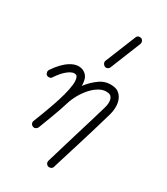

<svg xmlns="http://www.w3.org/2000/svg" viewBox="-219 -837 961 1102"><g transform="rotate(30 261.0 -286.0)"><path d="M287 166Q278 163 273.5 154.5Q269 146 272 136Q283 100 298.5 47.5Q314 -5 332 -64.5Q350 -124 367.5 -181.5Q385 -239 398 -284Q410 -323 403 -346Q396 -369 376 -372Q346 -377 318.5 -362Q291 -347 267.5 -321Q244 -295 226.5 -263.5Q209 -232 200 -202Q187 -159 167.5 -106.5Q148 -54 128 -2Q124 7 115 11.5Q106 16 98 12Q88 9 84 -0.5Q80 -10 84 -19Q93 -42 107 -78.5Q121 -115 135.5 -156.5Q150 -198 161 -238.5Q172 -279 175.5 -311.5Q179 -344 171 -360Q167 -369 162 -370Q142 -378 112 -356Q82 -334 53 -290Q49 -282 39 -280Q29 -278 20 -283Q13 -288 11 -298Q9 -308 14 -316Q54 -376 97.5 -402.5Q141 -429 179 -415Q205 -404 215 -380Q223 -359 223 -331Q254 -372 294 -399.5Q334 -427 386 -419Q417 -415 436 -386Q450 -364 452 -334Q454 -304 445 -271Q432 -225 413.5 -163.5Q395 -102 376 -40Q357 22 341 73Q325 124 317 151Q315 160 305.5 164.5Q296 169 287 166ZM313 -507Q309 -497 300 -493Q291 -489 282 -493Q273 -498 269 -506.5Q265 -515 269 -525L350 -725Q354 -736 362.5 -739Q371 -742 381 -739Q390 -735 393.5 -726Q397 -717 394 -708Z"/></g></svg>

Font: Zen Kurenaido
Style: ARC
Weight: 400
Designer: Yoshimichi Ohira
Foundry: Positype
Version: Version 1.001